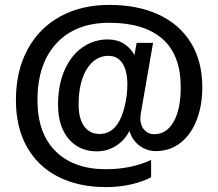

<svg xmlns="http://www.w3.org/2000/svg" viewBox="-20 -742 891 784"><path d="M45 -333Q45 -451 92 -539Q139 -627 225.5 -674.5Q312 -722 426 -722Q542 -722 627.5 -682.5Q713 -643 759.5 -567.5Q806 -492 806 -386Q806 -310 782.5 -250.5Q759 -191 716 -158Q673 -125 616 -125Q580 -125 550.5 -146.5Q521 -168 509 -206H508Q488 -168 453 -146Q418 -124 375 -124Q303 -124 260 -175.5Q217 -227 217 -314Q217 -396 244 -456.5Q271 -517 317.5 -549Q364 -581 420 -581Q458 -581 486 -563.5Q514 -546 529 -517L538 -567H605L555 -279Q553 -265 553 -260Q553 -230 569 -212Q585 -194 610 -194Q660 -194 689 -245Q718 -296 718 -386Q718 -518 643 -583.5Q568 -649 426 -649Q289 -649 211 -565.5Q133 -482 133 -333Q133 -198 207 -124.5Q281 -51 413 -51Q515 -51 597 -89V-18Q560 1 512.5 11.5Q465 22 413 22Q301 22 218 -20Q135 -62 90 -142Q45 -222 45 -333ZM495 -337Q500 -365 500 -398Q500 -453 480 -483.5Q460 -514 423 -514Q368 -514 334.5 -460Q301 -406 301 -315Q301 -258 323.5 -226.5Q346 -195 387 -195Q471 -195 495 -337Z"/></svg>

Font: Niramit
Style: Regular
Weight: 400
Version: Version 1.000; ttfautohint (v1.6)